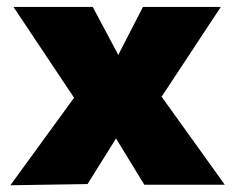

<svg xmlns="http://www.w3.org/2000/svg" viewBox="-20 -535 681 556"><path d="M10 1.5 194.5 -252 19 -515H248.5L322.5 -376L394 -515H619.5L448 -255L631 0H398L316 -134L233.5 -2Z"/></svg>

Font: Geologica Thin Cursive ExtraBold
Style: Regular
Weight: 800
Version: Version 1.010;gftools[0.9.28]